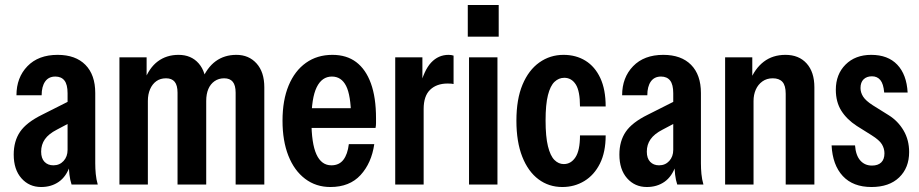

<svg xmlns="http://www.w3.org/2000/svg" viewBox="-20 -740 3685 770"><path d="M267 0Q261 -18 258.5 -39.5Q256 -61 256 -85H251V-366Q251 -401 238.5 -417Q226 -433 202 -433Q175 -433 161 -413Q147 -393 147 -358H46Q46 -429 90 -474.5Q134 -520 211 -520Q283 -520 322.5 -480Q362 -440 362 -367V-85Q362 -64 364 -42.5Q366 -21 372 0ZM145 10Q97 10 66 -25Q35 -60 35 -120Q35 -174 60.5 -211.5Q86 -249 149 -280L278 -345V-257L208 -220Q175 -203 160 -181.5Q145 -160 145 -132Q145 -105 158.5 -91Q172 -77 194 -77Q219 -77 235 -94.5Q251 -112 251 -139L261 -76Q246 -32 216 -11Q186 10 145 10Z M459 0V-510H568V-414H573V0ZM692 0V-368Q692 -398 680.5 -412Q669 -426 646 -426Q623 -426 607 -414.5Q591 -403 582 -382.5Q573 -362 573 -335L558 -414Q578 -468 613 -494Q648 -520 696 -520Q747 -520 777 -485.5Q807 -451 807 -390V0ZM925 0V-368Q925 -398 913.5 -412Q902 -426 879 -426Q857 -426 840.5 -414.5Q824 -403 815.5 -383Q807 -363 807 -335L788 -416Q810 -469 845 -494.5Q880 -520 928 -520Q978 -520 1009 -485.5Q1040 -451 1040 -390V0Z M1305 10Q1247 10 1203.5 -23Q1160 -56 1136.5 -115.5Q1113 -175 1113 -256Q1113 -338 1137.5 -397Q1162 -456 1207 -488Q1252 -520 1313 -520Q1370 -520 1408.5 -491Q1447 -462 1467.5 -405.5Q1488 -349 1488 -266Q1488 -255 1488 -245.5Q1488 -236 1486 -227H1184V-306H1416L1388 -272Q1387 -358 1368 -395.5Q1349 -433 1311 -433Q1271 -433 1250 -390Q1229 -347 1229 -256Q1229 -165 1249 -121Q1269 -77 1309 -77Q1340 -77 1357 -99Q1374 -121 1379 -162H1481Q1470 -86 1426 -38Q1382 10 1305 10Z M1565 0V-510H1674V-391H1679V0ZM1679 -303 1663 -388Q1680 -458 1709 -489Q1738 -520 1779 -520Q1790 -520 1799 -517V-403Q1796 -404 1790 -404.5Q1784 -405 1775 -405Q1731 -405 1705 -380Q1679 -355 1679 -303Z M1861 0V-510H1975V0ZM1856 -593V-720H1980V-593Z M2235 10Q2181 10 2139.5 -21Q2098 -52 2074.5 -111.5Q2051 -171 2051 -256Q2051 -342 2075.5 -400.5Q2100 -459 2143 -489.5Q2186 -520 2240 -520Q2290 -520 2328 -496.5Q2366 -473 2387.5 -427Q2409 -381 2409 -313H2306Q2306 -375 2289 -401.5Q2272 -428 2243 -428Q2221 -428 2204 -412Q2187 -396 2177.5 -358.5Q2168 -321 2168 -257Q2168 -192 2177.5 -153.5Q2187 -115 2203.5 -98.5Q2220 -82 2241 -82Q2270 -82 2288 -109.5Q2306 -137 2306 -197H2409Q2409 -130 2386 -84Q2363 -38 2323.5 -14Q2284 10 2235 10Z M2696 0Q2690 -18 2687.5 -39.5Q2685 -61 2685 -85H2680V-366Q2680 -401 2667.5 -417Q2655 -433 2631 -433Q2604 -433 2590 -413Q2576 -393 2576 -358H2475Q2475 -429 2519 -474.5Q2563 -520 2640 -520Q2712 -520 2751.5 -480Q2791 -440 2791 -367V-85Q2791 -64 2793 -42.5Q2795 -21 2801 0ZM2574 10Q2526 10 2495 -25Q2464 -60 2464 -120Q2464 -174 2489.5 -211.5Q2515 -249 2578 -280L2707 -345V-257L2637 -220Q2604 -203 2589 -181.5Q2574 -160 2574 -132Q2574 -105 2587.5 -91Q2601 -77 2623 -77Q2648 -77 2664 -94.5Q2680 -112 2680 -139L2690 -76Q2675 -32 2645 -11Q2615 10 2574 10Z M2888 0V-510H2997V-414H3002V0ZM3131 0V-364Q3131 -397 3118 -411.5Q3105 -426 3079 -426Q3055 -426 3037.5 -413.5Q3020 -401 3011 -380.5Q3002 -360 3002 -335L2987 -414Q3007 -465 3043 -492.5Q3079 -520 3130 -520Q3184 -520 3215 -485.5Q3246 -451 3246 -390V0Z M3475 10Q3401 10 3360 -34Q3319 -78 3315 -157H3409Q3412 -117 3430 -96.5Q3448 -76 3477 -76Q3501 -76 3514 -88.5Q3527 -101 3527 -125Q3527 -144 3517 -161Q3507 -178 3475 -198L3416 -235Q3376 -261 3354 -296Q3332 -331 3332 -380Q3332 -442 3371 -481Q3410 -520 3474 -520Q3541 -520 3578.5 -480.5Q3616 -441 3620 -369H3526Q3523 -404 3510.5 -419Q3498 -434 3477 -434Q3456 -434 3443.5 -422Q3431 -410 3431 -387Q3431 -369 3441.5 -352.5Q3452 -336 3480 -318L3544 -278Q3581 -255 3603.5 -217Q3626 -179 3626 -130Q3626 -67 3586 -28.5Q3546 10 3475 10Z"/></svg>

Font: Instrument Sans Condensed SemiBold
Style: Regular
Weight: 600
Width: 3
Designer: Rodrigo Fuenzalida
Foundry: fragTYPE
Version: Version 1.000;gftools[0.9.28]